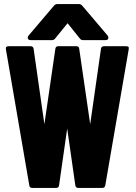

<svg xmlns="http://www.w3.org/2000/svg" viewBox="-20 -923 669 943"><path d="M9 -681Q6 -696 23 -696H130Q143 -696 145 -684L198 -313L252 -684Q254 -696 266 -696H355Q368 -696 369 -684L423 -313L476 -684Q478 -696 491 -696H599Q607 -696 610.5 -693Q614 -690 612 -680L497 -12Q495 0 482 0H365Q352 0 350 -12L310 -292L270 -12Q268 0 256 0H138Q126 0 124 -12ZM131 -726Q120 -726 117 -733.5Q114 -741 121 -749L245 -895Q252 -903 261 -903H368Q377 -903 384 -895L508 -749Q514 -741 511.5 -733.5Q509 -726 498 -726H387Q378 -726 372 -734L312 -809L251 -734Q245 -726 236 -726Z"/></svg>

Font: AL Dynamic
Style: Bold
Weight: 700
Version: Version 1.000; ttfautohint (v1.8.2) -l 8 -r 50 -G 200 -x 14 